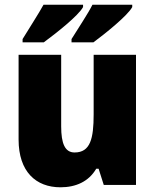

<svg xmlns="http://www.w3.org/2000/svg" viewBox="-20 -786 658 816"><path d="M542 -756V-766H373C354 -728 315 -670 284 -620V-606H377C427 -643 523 -720 542 -756ZM333 -756V-766H165C145 -729 107 -671 76 -620V-606H166C219 -645 313 -719 333 -756ZM558 -553H378V-300C378 -197 364 -138 297 -138C256 -138 240 -176 240 -249V-553H59V-193C59 -56 133 10 237 10C302 10 357 -14 389 -69H399L421 0H558Z"/></svg>

Font: Noto Sans Telugu SemiCondensed Black
Style: Regular
Weight: 900
Width: 4
Designer: Jelle Bosma - Monotype Design Team
Foundry: Monotype Imaging Inc.
Version: Version 2.005